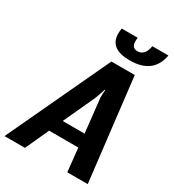

<svg xmlns="http://www.w3.org/2000/svg" viewBox="-221 -1020 1033 1139"><g transform="rotate(30 295.0 -450.0)"><path d="M-10 0 318 -700H478L560 0H420L403 -160H203L130 0ZM394 -250 371 -460Q367 -481 369 -509Q369 -517 371 -535H367L359 -509Q352 -487 341 -460L244 -250ZM270 -864Q270 -881 273 -900H383Q381 -890 381 -875Q381 -830 421 -830Q471 -830 483 -900H593Q568 -760 408 -760Q270 -760 270 -864Z"/></g></svg>

Font: Scada
Style: Bold Italic
Weight: 700
Italic angle: -10°
Version: Version 4.000